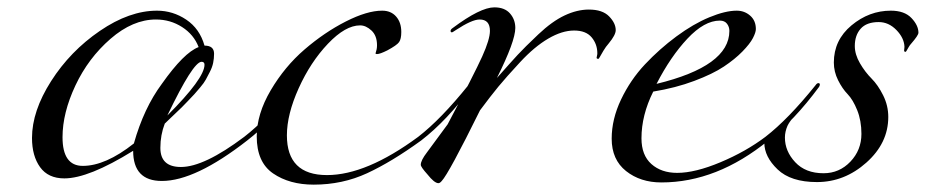

<svg xmlns="http://www.w3.org/2000/svg" viewBox="-20 -480 2517 522"><path d="M652 -98Q511 12 420 12Q342 12 342 -70Q221 5 155 5Q111 5 89 -25.5Q67 -56 67 -105Q67 -178 119 -259.5Q171 -341 251.5 -396Q332 -451 407 -451Q450 -451 486.5 -426.5Q523 -402 536 -356Q562 -356 562 -334Q562 -321 559.5 -309Q557 -297 550.5 -284.5Q544 -272 539.5 -263.5Q535 -255 524 -242Q513 -229 508.5 -224Q504 -219 490.5 -205Q477 -191 474 -188Q468 -182 452 -167Q436 -152 428 -144Q416 -113 416 -78Q416 -26 472 -26Q535 -26 644 -108Q706 -156 780 -248Q784 -254 788 -254Q792 -254 792 -250Q792 -248 790 -244Q722 -152 652 -98ZM404 -427Q341 -427 280.5 -374.5Q220 -322 185 -247.5Q150 -173 150 -107Q150 -29 205 -29Q267 -29 344 -90Q371 -186 420 -252Q480 -337 520 -352Q507 -386 475 -406.5Q443 -427 404 -427ZM435 -166Q536 -267 536 -304Q536 -312 528 -312Q505 -312 435 -166Z M1125 -98Q1045 -40 978 -9Q911 22 833 22Q767 22 722.5 -8.5Q678 -39 678 -109Q678 -170 716 -234.5Q754 -299 808 -345.5Q862 -392 920 -421.5Q978 -451 1019 -451Q1043 -451 1057 -435Q1071 -419 1071 -393Q1071 -374 1065 -365.5Q1059 -357 1033 -343Q1013 -333 1005 -333Q1001 -333 1001 -335Q1001 -336 1002 -338.5Q1003 -341 1004 -346Q1005 -351 1005 -357Q1005 -383 990 -397Q975 -411 959 -411Q919 -411 871.5 -361Q824 -311 792 -240Q760 -169 760 -112Q760 -4 869 -4Q976 -4 1117 -108Q1179 -156 1253 -248Q1257 -254 1261 -254Q1265 -254 1265 -250Q1265 -248 1263 -244Q1195 -152 1125 -98Z M1541 -397Q1508 -397 1470.5 -375Q1433 -353 1394.5 -311.5Q1356 -270 1335 -244.5Q1314 -219 1285 -180Q1200 -8 1181 12Q1176 18 1172 18Q1161 18 1142 -6Q1124 -26 1124 -32Q1124 -44 1141 -66Q1146 -73 1197 -142Q1270 -280 1291 -326.5Q1312 -373 1312 -396Q1312 -427 1284 -427Q1263 -427 1219 -398Q1210 -392 1209 -392Q1205 -392 1205 -396Q1205 -400 1211 -404Q1286 -460 1324 -460Q1352 -460 1366.5 -443.5Q1381 -427 1381 -404Q1381 -368 1331 -268Q1369 -311 1387.5 -331Q1406 -351 1443.5 -386.5Q1481 -422 1515 -438Q1549 -454 1581 -454Q1618 -454 1636 -435.5Q1654 -417 1654 -398Q1654 -385 1635 -362Q1627 -353 1620.5 -342Q1614 -331 1611 -325.5Q1608 -320 1607 -320Q1602 -320 1602 -323Q1602 -324 1603 -328Q1604 -332 1604 -335Q1604 -360 1588.5 -378.5Q1573 -397 1541 -397Z M1765 -252Q1963 -300 1963 -396Q1963 -407 1956.5 -415.5Q1950 -424 1937 -424Q1895 -424 1849 -375Q1803 -326 1765 -252ZM1778 16Q1721 16 1682 -15Q1643 -46 1643 -103Q1643 -156 1668.5 -209.5Q1694 -263 1733.5 -305Q1773 -347 1819 -381Q1865 -415 1908.5 -433Q1952 -451 1983 -451Q2004 -451 2019.5 -437.5Q2035 -424 2035 -401Q2035 -392 2027 -376.5Q2019 -361 1998.5 -340Q1978 -319 1948 -299Q1918 -279 1867.5 -260Q1817 -241 1756 -231Q1724 -167 1724 -104Q1724 -58 1751 -34Q1778 -10 1821 -10Q1870 -10 1939 -39Q2008 -68 2061 -108Q2123 -156 2197 -248Q2201 -254 2205 -254Q2209 -254 2209 -250Q2209 -248 2207 -244Q2139 -152 2069 -98Q1929 16 1778 16Z M2369 -420Q2336 -420 2320 -402Q2304 -384 2304 -355Q2304 -332 2318 -308Q2332 -284 2349.5 -266.5Q2367 -249 2381 -221Q2395 -193 2395 -162Q2395 -91 2335.5 -38Q2276 15 2201 15Q2130 15 2094 -19.5Q2058 -54 2058 -92Q2058 -102 2066 -110Q2082 -122 2097.5 -136.5Q2113 -151 2120.5 -159Q2128 -167 2129 -167Q2135 -167 2135 -161Q2135 -159 2133 -156.5Q2131 -154 2127.5 -149Q2124 -144 2121 -138Q2114 -122 2114 -106Q2114 -69 2142 -39Q2170 -9 2219 -9Q2262 -9 2292 -40.5Q2322 -72 2322 -116Q2322 -152 2310.5 -180.5Q2299 -209 2284.5 -224Q2270 -239 2258.5 -262Q2247 -285 2247 -310Q2247 -371 2295 -411Q2343 -451 2402 -451Q2439 -451 2458 -431Q2477 -411 2477 -391Q2477 -384 2457 -361Q2454 -358 2450.5 -352Q2447 -346 2445 -342.5Q2443 -339 2442 -339Q2438 -339 2438 -343Q2438 -344 2438.5 -347Q2439 -350 2439 -353Q2438 -377 2417 -398.5Q2396 -420 2369 -420Z"/></svg>

Font: Miama Nueva
Style: Medium
Weight: 400
Italic angle: -28°
Version: Version 1.0